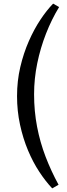

<svg xmlns="http://www.w3.org/2000/svg" viewBox="-20 -836 372 1059"><path d="M268 203Q232 165 197 112Q162 59 134.5 -6.5Q107 -72 90.5 -148Q74 -224 74 -306Q74 -390 92 -466.5Q110 -543 139 -609Q168 -675 203 -727.5Q238 -780 273 -816L306 -797Q265 -730 234 -651Q203 -572 185.5 -487Q168 -402 168 -316Q168 -223 184.5 -137Q201 -51 231.5 28.5Q262 108 303 183Z"/></svg>

Font: Literata 18pt
Style: Regular
Weight: 400
Designer: Latin by Veronika Burian and Jose Scaglione. Greek by Irene Vlachou. Cyrillic by Vera Evstafieva.
Foundry: TypeTogether
Version: Version 3.103;gftools[0.9.29]